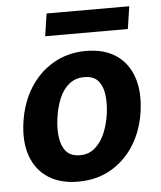

<svg xmlns="http://www.w3.org/2000/svg" viewBox="-51 -741 667 796"><g transform="rotate(-5 282.0 -343.0)"><path d="M242.5 10Q168.5 10 118.5 -22.5Q68.5 -55 47.2 -114.5Q26 -174 37.5 -255.5Q49.5 -337 88.2 -398Q127 -459 187 -493Q247 -527 321 -527Q396 -527 445.8 -493.8Q495.5 -460.5 516.2 -399.5Q537 -338.5 525 -255.5Q513.5 -177.5 475.8 -117.8Q438 -58 378.8 -24Q319.5 10 242.5 10ZM260 -98.5Q296.5 -98.5 322.2 -121Q348 -143.5 363.5 -180.2Q379 -217 385 -260.5Q390.5 -301.5 386.2 -338Q382 -374.5 363 -397Q344 -419.5 305 -419.5Q267.5 -419.5 241.5 -398.2Q215.5 -377 200.5 -340.8Q185.5 -304.5 179.5 -260.5Q173.5 -220 177.8 -182.8Q182 -145.5 201.2 -122Q220.5 -98.5 260 -98.5ZM158.5 -602.5 172.5 -696H516.5L502.5 -602.5Z"/></g></svg>

Font: Public Sans Thin
Style: Bold Italic
Weight: 700
Italic angle: -8°
Version: Version 2.001